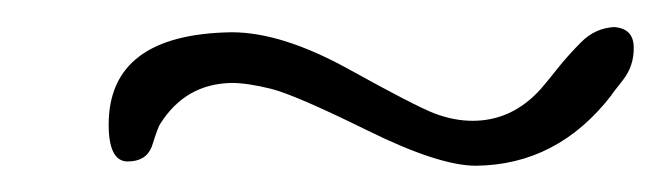

<svg xmlns="http://www.w3.org/2000/svg" viewBox="-20 -260 504 144"><path d="M61.5 -166.5C61.5 -148.3 66.2 -139.1 75.4 -138.9C84.7 -138.8 90.8 -142.4 93.8 -149.9C97 -160 99.1 -165.7 100.1 -167C112.8 -187.2 130.7 -197.4 153.8 -197.8C161.6 -197.8 171.5 -196.3 183.3 -193.4C195.2 -190.4 219.2 -180.1 255.1 -162.4C291.1 -144.6 318.4 -135.7 336.9 -135.7C377.6 -136.1 411.5 -153.6 438.5 -188.5C438.5 -188.8 441.3 -192.5 447 -199.7C452.7 -206.9 455.5 -215.2 455.3 -224.6C455.2 -234 450.2 -239.1 440.4 -239.7C431 -239.1 422.9 -235.4 416 -228.5C409.2 -221.7 403 -214.8 397.5 -207.8C391.9 -200.8 388 -196 385.7 -193.4C371.4 -177.4 354.3 -169.4 334.5 -169.4C325 -169.4 315.4 -171.3 305.7 -175C295.9 -178.8 274.4 -189.9 241.2 -208.3C208 -226.6 178.9 -235.8 153.8 -235.8C92.3 -234.9 61.5 -211.8 61.5 -166.5Z"/></svg>

Font: Kristi
Style: Medium
Weight: 400
Italic angle: -15°
Version: Version 1.003